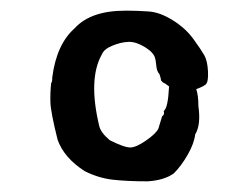

<svg xmlns="http://www.w3.org/2000/svg" viewBox="-20 -784 443 360"><path d="M171 -682Q145 -636 166 -548Q169 -535 186 -521Q214 -507 225 -507.5Q236 -508 254.5 -521Q273 -534 277 -543L284 -566Q289 -569 287 -576Q295 -581 297 -622Q288 -629 286 -629L282 -633Q282 -636 279 -645Q274 -650 273 -661Q272 -672 271 -674Q269 -685 252 -695.5Q235 -706 221 -705.5Q207 -705 191 -698.5Q175 -692 171 -682ZM215 -764H220Q238 -764 259 -762.5Q280 -761 304 -746Q328 -731 342.5 -711Q357 -691 363 -680.5Q369 -670 370 -650Q371 -630 365.5 -625.5Q360 -621 348 -617Q352 -605 352 -585Q357 -550 346 -532Q344 -515 332 -494Q320 -473 306 -459Q288 -446 257 -444Q219 -444 192 -447Q165 -450 139 -463Q100 -488 88 -522Q75 -574 74.5 -592.5Q74 -611 76 -629Q78 -629 78 -639Q86 -701 120 -731Q150 -764 215 -764Z"/></svg>

Font: Caveat Brush
Style: Regular
Weight: 400
Designer: Pablo Impallari
Foundry: Creative Lab NY
Version: Version 1.096; ttfautohint (v1.3)